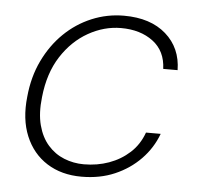

<svg xmlns="http://www.w3.org/2000/svg" viewBox="-43 -555 630 612"><g transform="rotate(5 271.5 -249.5)"><path d="M239 12Q175 12 128.5 -17.5Q82 -47 59.5 -101Q37 -155 45 -227Q51 -291 76 -343Q101 -395 139.5 -432.5Q178 -470 227 -490.5Q276 -511 330 -511Q415 -511 464.5 -467.5Q514 -424 515 -353H469Q467 -410 426.5 -440.5Q386 -471 324 -471Q270 -471 219.5 -442.5Q169 -414 134.5 -360.5Q100 -307 92 -230Q86 -178 96 -140Q106 -102 128 -77Q150 -52 180 -40Q210 -28 243 -28Q286 -28 323.5 -41.5Q361 -55 389.5 -81Q418 -107 432 -146H479Q462 -100 427.5 -64.5Q393 -29 345.5 -8.5Q298 12 239 12Z"/></g></svg>

Font: DM Sans 20pt ExtraLight
Style: Italic
Weight: 250
Italic angle: -10°
Version: Version 4.004;gftools[0.9.30]